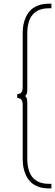

<svg xmlns="http://www.w3.org/2000/svg" viewBox="-20 -802 303 1058"><path d="M105 -222.7Q105 -243.7 97.9 -252.7Q90.8 -261.7 75.2 -261.7V-283.7Q90.8 -283.7 97.9 -292.7Q105 -301.8 105 -322.8V-617.2Q105 -641.6 108.6 -663.6Q112.3 -685.5 122.6 -707.8Q132.8 -730 148.4 -745.8Q164.1 -761.7 189.9 -771.7Q215.8 -781.7 249.5 -781.7H263.2V-756.3H249.5Q130.4 -756.3 130.4 -617.2V-307.1Q130.4 -280.3 117.7 -272.9Q130.4 -265.6 130.4 -238.3V71.8Q130.4 210.9 249.5 210.9H263.2V236.3H249.5Q215.8 236.3 189.9 226.3Q164.1 216.3 148.4 200.4Q132.8 184.6 122.6 162.4Q112.3 140.1 108.6 118.2Q105 96.2 105 71.8Z"/></svg>

Font: Spartan MB Thin
Style: Regular
Weight: 100
Designer: Matt Bailey, Mirko Velimirovic
Foundry: Matt Bailey
Version: Version 1.005